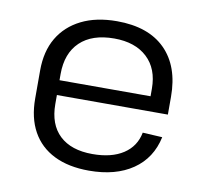

<svg xmlns="http://www.w3.org/2000/svg" viewBox="-67 -621 755 702"><g transform="rotate(10 311.0 -270.0)"><path d="M306 8Q230 8 176.5 -18.5Q123 -45 95 -95.5Q67 -146 67 -218V-322Q67 -393 96.5 -443Q126 -493 181 -520.5Q236 -548 313 -548Q430 -548 492.5 -485.5Q555 -423 555 -310V-244H128V-299H494L481 -277V-327Q481 -401 436.5 -442.5Q392 -484 314 -484Q232 -484 187.5 -441.5Q143 -399 143 -322V-211Q143 -135 186 -94.5Q229 -54 308 -54Q379 -54 422.5 -82.5Q466 -111 476 -163L549 -159Q532 -79 468.5 -35.5Q405 8 306 8Z"/></g></svg>

Font: Pathway Extreme 8pt Thin Light
Style: Regular
Weight: 300
Version: Version 1.001;gftools[0.9.26]